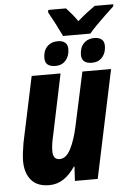

<svg xmlns="http://www.w3.org/2000/svg" viewBox="-59 -919 673 973"><g transform="rotate(-5 277.5 -432.5)"><path d="M287 -737Q275 -763 257 -798Q239 -833 222 -863L224 -875H314Q326 -862 341.5 -844Q357 -826 371 -805Q396 -827 418 -844Q440 -861 460 -875H555L553 -864Q535 -847 510 -823.5Q485 -800 462 -776.5Q439 -753 426 -737ZM236 -589Q211 -589 197 -599.5Q183 -610 183 -634Q183 -670 203.5 -691.5Q224 -713 259 -713Q280 -713 294 -702.5Q308 -692 308 -669Q308 -634 288.5 -611.5Q269 -589 236 -589ZM422 -589Q369 -589 369 -634Q369 -670 389.5 -691.5Q410 -713 444 -713Q466 -713 480 -702.5Q494 -692 494 -669Q494 -634 474.5 -611.5Q455 -589 422 -589ZM152 10Q91 10 60.5 -26Q30 -62 30 -123Q30 -142 33 -166Q36 -190 40 -214L111 -549H258L192 -234Q187 -214 184.5 -194.5Q182 -175 182 -160Q182 -117 216 -117Q249 -117 272 -161.5Q295 -206 310 -276L369 -549H515L399 0H283L287 -73H284Q258 -34 225.5 -12Q193 10 152 10Z"/></g></svg>

Font: Noto Sans Condensed ExtraBold
Style: Italic
Weight: 800
Width: 3
Italic angle: -12°
Designer: Monotype Design Team
Foundry: Monotype Imaging Inc.
Version: Version 2.013; ttfautohint (v1.8.4.7-5d5b)